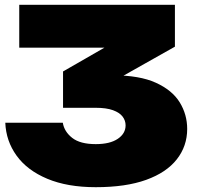

<svg xmlns="http://www.w3.org/2000/svg" viewBox="-20 -595 821 798"><path d="M60 -575H707V-401L368 -210L348 -282H449Q560 -282 628 -251Q696 -220 727 -169.5Q758 -119 758 -59Q758 12 715 67Q672 122 587.5 152.5Q503 183 378 183Q260 183 176.5 148Q93 113 49 52Q5 -9 2 -85H241Q247 -48 280 -22Q313 4 378 4Q437 4 469.5 -18Q502 -40 502 -74Q502 -94 489.5 -110.5Q477 -127 449.5 -137Q422 -147 377 -147H242V-298L597 -502L615 -397H60Z"/></svg>

Font: Unbounded Black
Style: Regular
Weight: 900
Designer: Luke Prowse, Jean-Baptiste Morizot, Fátima Lázaro, Florian Runge
Foundry: NaN
Version: Version 1.701;gftools[0.9.28.dev5+ged2979d]